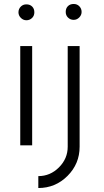

<svg xmlns="http://www.w3.org/2000/svg" viewBox="-20 -732 525 967"><path d="M321 -500V7Q321 67 277 111Q233 155 173 155V215Q259 215 320 154Q381 93 381 7V-500ZM391 -672Q391 -689 379 -701Q368 -712 351 -712Q333 -712 322 -701Q311 -690 311 -672Q311 -655 322 -644Q334 -632 351 -632Q367 -632 379 -644Q391 -656 391 -672ZM153 -670Q153 -688 142 -699Q131 -710 113 -710Q96 -710 85 -699Q73 -687 73 -670Q73 -654 85 -642Q97 -630 113 -630Q130 -630 142 -642Q153 -653 153 -670ZM82 0H142V-500H82Z"/></svg>

Font: Unageo Variable
Style: Regular
Weight: 300
Designer: Richard Sepsi
Foundry: Richard Sepsi
Version: Version 2.200